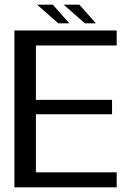

<svg xmlns="http://www.w3.org/2000/svg" viewBox="-20 -806 578 826"><path d="M42 0H482V-64.5H134.5V-314.5H462V-376.5H134.5V-610.5H482V-675H42ZM231 -705.5H278.5L207 -786H139.5ZM345.5 -705.5H392.5L321.5 -786H253.5Z"/></svg>

Font: Anybody
Style: Regular
Weight: 400
Designer: Tyler Finck
Foundry: Etcetera Type Company
Version: Version 1.110